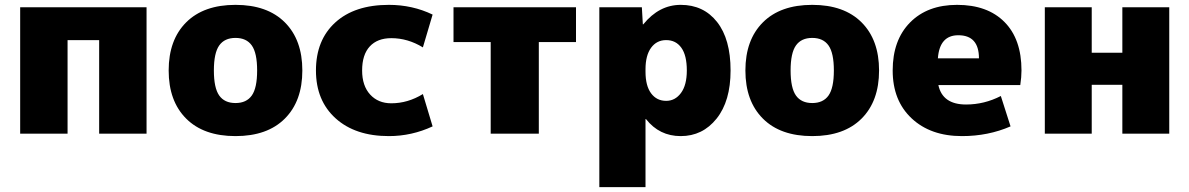

<svg xmlns="http://www.w3.org/2000/svg" viewBox="-20 -550 4894 790"><path d="M63 -520H583V0H388V-385H258V0H63Z M746 -458Q818 -530 949 -530Q1080 -530 1152 -458Q1224 -386 1224 -260Q1224 -134 1152 -62Q1080 10 949 10Q818 10 746 -62Q674 -134 674 -260Q674 -386 746 -458ZM882 -157Q904 -126 949 -126Q994 -126 1016 -157Q1038 -188 1038 -260Q1038 -332 1016 -363Q994 -394 949 -394Q904 -394 882 -363Q860 -332 860 -260Q860 -188 882 -157Z M1720 -163 1760 -30Q1674 10 1580 10Q1442 10 1361 -63Q1280 -136 1280 -260Q1280 -385 1359.5 -457.5Q1439 -530 1580 -530Q1677 -530 1760 -490L1720 -355Q1658 -393 1590 -393Q1533 -393 1501.5 -359Q1470 -325 1470 -260Q1470 -197 1503 -161Q1536 -125 1590 -125Q1658 -125 1720 -163Z M2350 -520V-377H2197V0H1999V-377H1846V-520Z M2621 -520 2625 -450H2627Q2692 -530 2781 -530Q2875 -530 2930.5 -459.5Q2986 -389 2986 -260Q2986 -134 2928.5 -62Q2871 10 2781 10Q2693 10 2638 -60H2636V220H2446V-520ZM2806 -260Q2806 -322 2783.5 -353.5Q2761 -385 2721 -385Q2682 -385 2659 -353.5Q2636 -322 2636 -265V-255Q2636 -197 2659 -166Q2682 -135 2721 -135Q2758 -135 2782 -167.5Q2806 -200 2806 -260Z M3119 -458Q3191 -530 3322 -530Q3453 -530 3525 -458Q3597 -386 3597 -260Q3597 -134 3525 -62Q3453 10 3322 10Q3191 10 3119 -62Q3047 -134 3047 -260Q3047 -386 3119 -458ZM3255 -157Q3277 -126 3322 -126Q3367 -126 3389 -157Q3411 -188 3411 -260Q3411 -332 3389 -363Q3367 -394 3322 -394Q3277 -394 3255 -363Q3233 -332 3233 -260Q3233 -188 3255 -157Z M3839 -310H4008Q4008 -405 3923 -405Q3846 -405 3839 -310ZM3841 -200Q3858 -120 3955 -120Q4030 -120 4098 -155L4138 -30Q4046 10 3938 10Q3809 10 3731 -63Q3653 -136 3653 -260Q3653 -385 3724.5 -457.5Q3796 -530 3918 -530Q4043 -530 4113 -459.5Q4183 -389 4183 -260Q4183 -233 4178 -200Z M4472 -201V0H4279V-520H4472V-333H4598V-520H4791V0H4598V-201Z"/></svg>

Font: M PLUS 1p Black
Style: Regular
Weight: 900
Version: Version 1.061